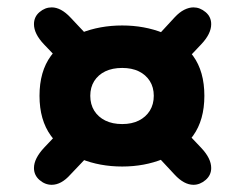

<svg xmlns="http://www.w3.org/2000/svg" viewBox="-20 -612 659 520"><path d="M311 -161Q250.5 -161 199.5 -181.5Q148.5 -202 117.8 -244.5Q87 -287 87 -352.5Q87 -418.5 117.8 -460.5Q148.5 -502.5 199.5 -522.8Q250.5 -543 311 -543Q371 -543 421.8 -522.8Q472.5 -502.5 503 -460.5Q533.5 -418.5 533.5 -352.5Q533.5 -287 503 -244.5Q472.5 -202 421.8 -181.5Q371 -161 311 -161ZM120 -111.5Q102 -111.5 87 -124.5Q72 -137.5 72 -157Q72 -170 79 -183.8Q86 -197.5 99 -211.5L143 -258L218.5 -189.5L170.5 -139Q146 -111.5 120 -111.5ZM311 -276Q337 -276 356 -285.5Q375 -295 385.8 -312.2Q396.5 -329.5 396.5 -352.5Q396.5 -375.5 385.8 -392.5Q375 -409.5 356 -418.8Q337 -428 311 -428Q284.5 -428 265.2 -418.8Q246 -409.5 235.2 -392.5Q224.5 -375.5 224.5 -352.5Q224.5 -329.5 235.2 -312.2Q246 -295 265.2 -285.5Q284.5 -276 311 -276ZM504 -111.5Q478.5 -111.5 453 -139L405 -190.5L480 -259L525 -211.5Q552 -183 552 -157Q552 -137.5 536.8 -124.5Q521.5 -111.5 504 -111.5ZM143.5 -445.5 99 -492Q72 -520.5 72 -546.5Q72 -566.5 87 -579.2Q102 -592 120 -592Q145 -592 170.5 -565L219 -513.5ZM480.5 -445 405 -513 453 -565Q466 -579 479 -585.5Q492 -592 504 -592Q521.5 -592 536.8 -579.2Q552 -566.5 552 -546.5Q552 -520.5 525 -492Z"/></svg>

Font: Sono ExtraLight Monospace
Style: Bold
Weight: 700
Version: Version 2.112